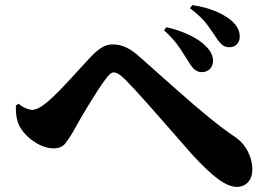

<svg xmlns="http://www.w3.org/2000/svg" viewBox="-20 -764 1040 748"><path d="M873 -580Q857 -580 846 -589Q835 -598 822 -618Q809 -638 787 -668Q765 -698 720 -732L729 -744Q779 -737 816.5 -721.5Q854 -706 879 -686Q914 -657 914 -622Q914 -603 903 -591.5Q892 -580 873 -580ZM765 -483Q752 -483 740.5 -491.5Q729 -500 718 -518Q704 -541 680.5 -576.5Q657 -612 619 -646L628 -658Q674 -648 716 -628.5Q758 -609 783 -583Q810 -556 810 -527Q810 -509 798.5 -496Q787 -483 765 -483ZM903 -36Q871 -36 829.5 -66.5Q788 -97 725 -166Q708 -186 681 -216.5Q654 -247 623 -282.5Q592 -318 562 -352Q532 -386 507 -413Q482 -440 468 -454Q453 -469 442 -475.5Q431 -482 423 -482Q416 -482 408.5 -475.5Q401 -469 390 -454Q378 -438 361 -412Q344 -386 326 -356.5Q308 -327 292 -299.5Q276 -272 266 -253Q251 -227 235.5 -206.5Q220 -186 189 -186Q155 -186 118.5 -208.5Q82 -231 61 -264Q50 -281 45.5 -302.5Q41 -324 42 -353L52 -360Q66 -348 81.5 -342Q97 -336 105 -336Q116 -336 131 -343.5Q146 -351 166 -368Q186 -385 210.5 -410Q235 -435 259.5 -462Q284 -489 304.5 -511Q325 -533 335 -544Q356 -566 376 -578.5Q396 -591 419 -591Q448 -591 474 -578Q500 -565 528 -539Q600 -475 667 -415.5Q734 -356 792 -308.5Q850 -261 892 -233Q926 -211 944.5 -176Q963 -141 963 -103Q963 -73 946.5 -54.5Q930 -36 903 -36Z"/></svg>

Font: Noto Serif HK ExtraLight Black
Style: Regular
Weight: 900
Version: Version 2.002-H1;hotconv 1.1.0;makeotfexe 2.6.0